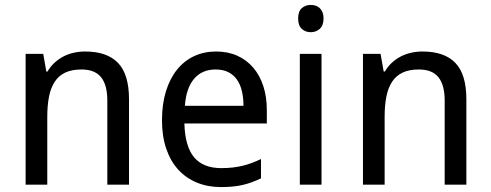

<svg xmlns="http://www.w3.org/2000/svg" viewBox="-20 -757 2012 787"><path d="M419.9 0V-345.2Q419.9 -408.7 394.3 -440.4Q368.7 -472.2 314 -472.2Q274.4 -472.2 247.6 -459.5Q220.7 -446.8 204.3 -421.9Q188 -397 180.9 -360.8Q173.8 -324.7 173.8 -277.8V0H85V-536.1H157.2L169.9 -463.9H174.8Q187 -484.9 203.9 -500.2Q220.7 -515.6 240.7 -525.9Q260.7 -536.1 283.2 -541Q305.7 -545.9 329.1 -545.9Q418.5 -545.9 463.6 -499.3Q508.8 -452.6 508.8 -350.1V0Z M885.7 9.8Q832 9.8 787.6 -8.3Q743.2 -26.4 711.2 -61Q679.2 -95.7 661.6 -147Q644 -198.2 644 -264.2Q644 -330.6 660.2 -382.8Q676.3 -435.1 705.6 -471.4Q734.9 -507.8 775.6 -526.9Q816.4 -545.9 865.7 -545.9Q914.1 -545.9 952.6 -528.6Q991.2 -511.2 1018.1 -479.7Q1044.9 -448.2 1059.3 -404.1Q1073.7 -359.9 1073.7 -306.2V-251H735.8Q738.3 -156.7 775.6 -112.3Q813 -67.9 886.7 -67.9Q911.6 -67.9 932.9 -70.3Q954.1 -72.8 973.9 -77.4Q993.7 -82 1012.2 -89.1Q1030.8 -96.2 1049.8 -105V-25.9Q1030.3 -16.6 1011.5 -9.8Q992.7 -2.9 972.9 1.5Q953.1 5.9 931.9 7.8Q910.6 9.8 885.7 9.8ZM863.8 -472.2Q808.1 -472.2 775.6 -434.1Q743.2 -396 737.8 -323.2H978Q978 -356.4 971.4 -384Q964.8 -411.6 950.9 -431.2Q937 -450.7 915.5 -461.4Q894 -472.2 863.8 -472.2Z M1297.9 0H1209V-536.1H1297.9ZM1202.1 -681.2Q1202.1 -710.4 1217 -723.6Q1231.9 -736.8 1253.9 -736.8Q1264.6 -736.8 1274.2 -733.6Q1283.7 -730.5 1290.8 -723.6Q1297.9 -716.8 1302 -706.3Q1306.2 -695.8 1306.2 -681.2Q1306.2 -652.8 1290.8 -638.9Q1275.4 -625 1253.9 -625Q1231.9 -625 1217 -638.7Q1202.1 -652.3 1202.1 -681.2Z M1802.7 0V-345.2Q1802.7 -408.7 1777.1 -440.4Q1751.5 -472.2 1696.8 -472.2Q1657.2 -472.2 1630.4 -459.5Q1603.5 -446.8 1587.2 -421.9Q1570.8 -397 1563.7 -360.8Q1556.6 -324.7 1556.6 -277.8V0H1467.8V-536.1H1540L1552.7 -463.9H1557.6Q1569.8 -484.9 1586.7 -500.2Q1603.5 -515.6 1623.5 -525.9Q1643.6 -536.1 1666 -541Q1688.5 -545.9 1711.9 -545.9Q1801.3 -545.9 1846.4 -499.3Q1891.6 -452.6 1891.6 -350.1V0Z"/></svg>

Font: Genotype
Style: Regular
Weight: 400
Foundry: Ascender Corporation
Version: Version 1.00